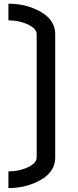

<svg xmlns="http://www.w3.org/2000/svg" viewBox="-20 -874 409 1012"><path d="M24.4 -854.5Q98.1 -854.5 160.2 -828.6Q271 -782.7 271 -693.4V-43.9Q271 45.4 160.2 91.3Q98.1 117.2 24.4 117.2V29.3Q73.2 29.3 114.3 13.2Q173.3 -10.3 173.3 -43.9V-693.4Q173.3 -727.1 114.3 -750.5Q73.2 -766.6 24.4 -766.6Z"/></svg>

Font: Nova Flat
Style: Book
Weight: 400
Version: Version 2.000